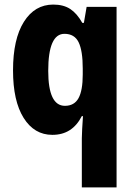

<svg xmlns="http://www.w3.org/2000/svg" viewBox="-20 -580 589 840"><path d="M338 25Q338 8 339.5 -16Q341 -40 343 -72H338Q317 -31 285 -10.5Q253 10 209 10Q130 10 83.5 -64Q37 -138 37 -272Q37 -409 84.5 -484.5Q132 -560 213 -560Q258 -560 287.5 -540.5Q317 -521 340 -480H347L359 -550H490V240H338ZM264 -117Q305 -117 323.5 -150.5Q342 -184 342 -254V-280Q342 -358 324 -395Q306 -432 262 -432Q191 -432 191 -270Q191 -117 264 -117Z"/></svg>

Font: Noto Sans Ethiopic Condensed ExtraBold
Style: Regular
Weight: 800
Width: 3
Designer: Monotype Design Team
Foundry: Monotype Imaging Inc.
Version: Version 2.102; ttfautohint (v1.8.4.7-5d5b)